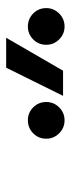

<svg xmlns="http://www.w3.org/2000/svg" viewBox="178 -1013 230 626"><g transform="rotate(-90 293.0 -700.0)"><path d="M293.5 -609.4 385.3 -794.9H482.9L375.5 -609.4ZM213.9 -604.5Q189 -604.5 171.4 -622.1Q153.8 -639.6 153.8 -664.1Q153.8 -689.5 171.4 -706.8Q189 -724.1 213.9 -724.1Q238.3 -724.1 255.9 -706.8Q273.4 -689.5 273.4 -664.1Q273.4 -639.6 255.9 -622.1Q238.3 -604.5 213.9 -604.5ZM519.5 -604.5Q495.1 -604.5 477.5 -622.1Q460 -639.6 460 -664.1Q460 -689.5 477.5 -706.8Q495.1 -724.1 519.5 -724.1Q544.4 -724.1 562 -706.8Q579.6 -689.5 579.6 -664.1Q579.6 -639.6 562 -622.1Q544.4 -604.5 519.5 -604.5Z"/></g></svg>

Font: Cascadia Code NF SemiLight
Style: Italic
Weight: 350
Italic angle: -10°
Monospace: yes
Designer: Aaron Bell
Foundry: Saja Typeworks
Version: Version 2404.023; ttfautohint (v1.8.4)